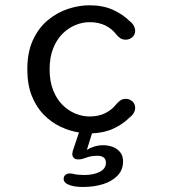

<svg xmlns="http://www.w3.org/2000/svg" viewBox="-20 -508 659 745"><path d="M302.5 217.5Q289.5 217.5 277.5 216.2Q265.5 215 255.5 212Q227 203.5 227 186.5Q227 176 233.8 170.5Q240.5 165 251.5 165Q259.5 165 270.5 168Q277.5 169.5 287.8 170.2Q298 171 308 171Q343 171 367 158.8Q391 146.5 391 123.5Q391 109 382 102.8Q373 96.5 359 96.5Q344.5 96.5 333.5 98.5Q322.5 100.5 313.5 104Q306 107 298.8 108.8Q291.5 110.5 283.5 110.5Q272.5 110.5 266.5 104.8Q260.5 99 260.5 89Q260.5 85 261.8 79.8Q263 74.5 265 70L286.5 6Q250.5 0.5 215 -16.2Q179.5 -33 150.2 -62.5Q121 -92 103.5 -135.8Q86 -179.5 86 -239Q86 -306 108.2 -353.5Q130.5 -401 166.5 -430.5Q202.5 -460 244.8 -473.8Q287 -487.5 327 -487.5Q379.5 -487.5 418 -470Q456.5 -452.5 482 -427Q493.5 -418.5 499 -408.2Q504.5 -398 504.5 -389Q504.5 -373 493.2 -363.5Q482 -354 468 -354Q456.5 -354 447.8 -359.2Q439 -364.5 431 -374.5Q414.5 -396.5 388.5 -409.2Q362.5 -422 327 -422Q300.5 -422 273.2 -411Q246 -400 223.2 -377.8Q200.5 -355.5 186.5 -320.8Q172.5 -286 172.5 -239Q172.5 -192 186.5 -157.2Q200.5 -122.5 223.2 -100.2Q246 -78 273.2 -67Q300.5 -56 327 -56Q362.5 -56 388.5 -69Q414.5 -82 431 -103.5Q439 -113 447.8 -118.8Q456.5 -124.5 468 -124.5Q482 -124.5 493.2 -115Q504.5 -105.5 504.5 -89.5Q504.5 -80 499 -70Q493.5 -60 482 -51.5Q458 -27 421.8 -9.8Q385.5 7.5 337 9.5L317 73.5Q329.5 65.5 346.2 60.5Q363 55.5 381 55.5Q400 55.5 417.2 62Q434.5 68.5 446 82.2Q457.5 96 457.5 118Q457.5 151.5 435.8 173.8Q414 196 379 206.8Q344 217.5 302.5 217.5Z"/></svg>

Font: Sono ExtraLight Monospace
Style: Regular
Weight: 400
Version: Version 2.112